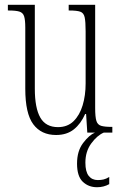

<svg xmlns="http://www.w3.org/2000/svg" viewBox="-20 -556 509 805"><path d="M215 10Q153 10 119.5 -35Q86 -80 86 -184V-440Q86 -473 81 -488Q76 -503 61 -507.5Q46 -512 17 -512H13V-536H126V-184Q126 -103 149 -63Q172 -23 223 -23Q263 -23 288.5 -48Q314 -73 326.5 -114.5Q339 -156 339 -206V-425Q339 -465 335 -483.5Q331 -502 316.5 -507Q302 -512 271 -512H268V-536H379V-103Q379 -66 384 -49.5Q389 -33 404 -28.5Q419 -24 448 -24H451V0H346L341 -78H337Q319 -37 289.5 -13.5Q260 10 215 10ZM387 229Q351 229 327 206Q303 183 303 130Q303 77 328.5 43.5Q354 10 378 0H415Q387 12 362.5 45.5Q338 79 338 126Q338 164 352 181.5Q366 199 390 199Q403 199 414 196.5Q425 194 438 186V216Q415 229 387 229Z"/></svg>

Font: Noto Serif Myanmar ExtraCondensed ExtraLight
Style: Regular
Weight: 200
Width: 2
Designer: Ben Mitchell and the Monotype Design Team
Foundry: Monotype Imaging Inc.
Version: Version 2.106; ttfautohint (v1.8.4.7-5d5b)